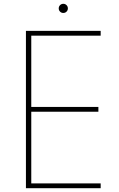

<svg xmlns="http://www.w3.org/2000/svg" viewBox="-20 -987 622 1007"><path d="M116 -825H508V-800H144V-426H496V-401H144V-25H508V0H116ZM295 -960Q302 -967 312 -967Q322 -967 329 -960Q336 -953 336 -943Q336 -933 329 -926Q322 -919 312 -919Q302 -919 295 -926Q288 -933 288 -943Q288 -953 295 -960Z"/></svg>

Font: Spartan MB
Style: Regular
Weight: 250
Designer: Matt Bailey
Foundry: Matt Bailey
Version: Version 1.000